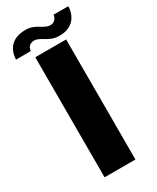

<svg xmlns="http://www.w3.org/2000/svg" viewBox="-230 -874 765 935"><g transform="rotate(-30 152.0 -407.0)"><path d="M64 0H237.5V-675H64ZM219.5 -706.5C313.5 -706.5 327.5 -781 327.5 -810H244.5C244.5 -796.5 233 -773.5 207 -773.5C167 -773.5 148.5 -814.5 88.5 -814.5C-9 -814.5 -22.5 -742 -23 -712H60.5C61 -726 69 -748.5 99 -748.5C136 -748.5 158 -706.5 219.5 -706.5Z"/></g></svg>

Font: Anybody
Style: Bold
Weight: 700
Designer: Tyler Finck
Foundry: Etcetera Type Company
Version: Version 1.110